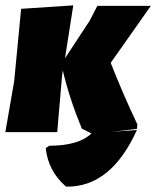

<svg xmlns="http://www.w3.org/2000/svg" viewBox="-57 -494 617 718"><path d="M-37 0 -4 -190 22 -461 217 -474 186 -276 278 -416 307 -472H507L357 -259Q402 -144 457 -28L455 -12L362 -1L455 -8Q358 207 190 204Q123 146 114 60L127 51Q237 51 285 5L249 -13Q203 -124 178 -230L175 -210L157 0Z"/></svg>

Font: Alegreya Sans SC Black
Style: Italic
Weight: 900
Italic angle: -7°
Designer: Juan Pablo del Peral
Foundry: Huerta Tipografica
Version: Version 2.007